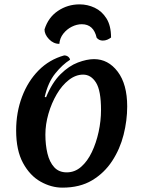

<svg xmlns="http://www.w3.org/2000/svg" viewBox="-20 -845 657 880"><path d="M266 15Q215 15 166 -12.5Q117 -40 85.5 -98Q54 -156 54 -247Q54 -330 81 -401.5Q108 -473 157 -522.5Q206 -572 274 -591Q285 -591 292.5 -585Q300 -579 301 -571Q266 -549 233 -508Q200 -467 185 -401L191 -399Q219 -467 257.5 -505Q296 -543 337 -558.5Q378 -574 411 -574Q476 -574 519.5 -516.5Q563 -459 563 -357Q563 -293 546.5 -227.5Q530 -162 494 -107Q458 -52 402 -18.5Q346 15 266 15ZM286 -55Q323 -55 352 -80.5Q381 -106 401 -148Q421 -190 432 -240.5Q443 -291 443 -341Q443 -430 420 -466.5Q397 -503 361 -503Q327 -503 295.5 -478.5Q264 -454 240 -413Q216 -372 202 -323.5Q188 -275 188 -228Q188 -181 197.5 -141.5Q207 -102 228.5 -78.5Q250 -55 286 -55ZM489 -673Q481 -667 471.5 -663Q462 -659 451 -659Q434 -659 423 -672Q409 -734 355 -734Q332 -734 309 -722.5Q286 -711 270 -690.5Q254 -670 252 -644Q225 -644 204.5 -665.5Q184 -687 184 -710Q201 -765 245.5 -795Q290 -825 345 -825Q381 -825 414 -809.5Q447 -794 468 -760.5Q489 -727 489 -673Z"/></svg>

Font: Merienda SemiBold
Style: Regular
Weight: 600
Designer: Eduardo Rodriguez Tunni
Foundry: Eduardo Rodriguez Tunni
Version: Version 2.001; ttfautohint (v1.8.4.7-5d5b)